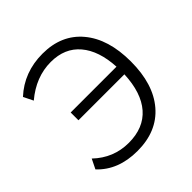

<svg xmlns="http://www.w3.org/2000/svg" viewBox="-193 -880 1039 1039"><g transform="rotate(-45 327.0 -360.0)"><path d="M275.4 8.8Q128.9 8.8 43.9 -82L71.3 -137.7Q157.2 -55.7 273.4 -55.7Q387.7 -55.7 450.2 -127.4Q512.7 -199.2 518.6 -335H167V-394.5H517.6Q510.7 -522.5 450.7 -593.3Q390.6 -664.1 284.2 -664.1Q169.9 -664.1 71.3 -581.1L43.9 -636.7Q142.6 -727.5 284.2 -727.5Q428.7 -727.5 510.7 -629.4Q592.8 -531.2 592.8 -359.4Q592.8 -186.5 509.3 -88.9Q425.8 8.8 275.4 8.8Z"/></g></svg>

Font: Min Sans Light
Style: Regular
Weight: 300
Designer: Jinseong-Kim, NotoSansCJK, Nunito
Foundry: Jinseong-Kim
Version: Version 1.400;Glyphs 3.1.2 (3151)